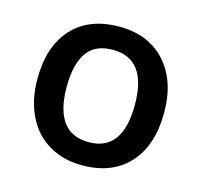

<svg xmlns="http://www.w3.org/2000/svg" viewBox="-87 -644 784 748"><g transform="rotate(15 305.5 -270.0)"><path d="M561 -271Q561 -138.7 493.2 -64.5Q425.3 9.8 304.2 9.8Q228.5 9.8 170.4 -24.4Q112.3 -58.6 81.1 -122.6Q49.8 -186.5 49.8 -271Q49.8 -402.3 117.2 -476.1Q184.6 -549.8 307.1 -549.8Q424.3 -549.8 492.7 -474.4Q561 -398.9 561 -271ZM168 -271Q168 -84 306.2 -84Q442.9 -84 442.9 -271Q442.9 -456.1 305.2 -456.1Q232.9 -456.1 200.4 -408.2Q168 -360.4 168 -271Z"/></g></svg>

Font: f41525491657056   
Style: Regular
Weight: 600
Foundry: Ascender Corporation
Version: Version 1.10